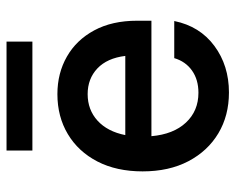

<svg xmlns="http://www.w3.org/2000/svg" viewBox="-86 -618 714 582"><g transform="rotate(-90 271.0 -327.0)"><path d="M281.7 10Q211.7 10 157.9 -22.1Q104.2 -54.2 73.3 -112.9Q42.5 -171.7 42.5 -251.7Q42.5 -330.8 72.5 -388.8Q102.5 -446.7 155.4 -478.3Q208.3 -510 276.7 -510Q340 -510 390.4 -481.2Q440.8 -452.5 470 -398.3Q499.2 -344.2 499.2 -268.3V-225H149.2Q155 -158.3 190.4 -120.4Q225.8 -82.5 280.8 -82.5Q320.8 -82.5 348.3 -102.1Q375.8 -121.7 385.8 -155.8H498.3Q482.5 -78.3 422.9 -34.2Q363.3 10 281.7 10ZM152.5 -304.2H392.5Q385.8 -359.2 354.6 -388.8Q323.3 -418.3 276.7 -418.3Q229.2 -418.3 196.2 -388.3Q163.3 -358.3 152.5 -304.2ZM105.8 -585.8V-664.2H435.8V-585.8Z"/></g></svg>

Font: Funnel Sans Medium
Style: Regular
Weight: 500
Version: Version 1.000; Beta; Release 5; Build 24; ttfautohint (v1.8.